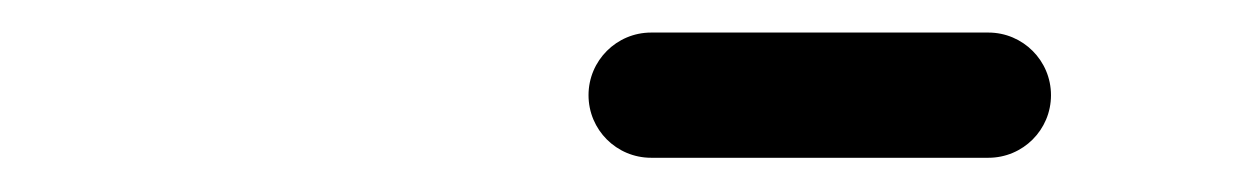

<svg xmlns="http://www.w3.org/2000/svg" viewBox="-20 -598 740 115"><path d="M370 -503.5C370 -503.5 370 -503.5 370 -503.5C437.3 -503.5 504.7 -503.5 572 -503.5C592.7 -503.5 609.5 -520.2 609.5 -541C609.5 -561.7 592.7 -578.5 572 -578.5C572 -578.5 572 -578.5 572 -578.5C504.7 -578.5 437.3 -578.5 370 -578.5C349.3 -578.5 332.5 -561.7 332.5 -541C332.5 -520.2 349.3 -503.5 370 -503.5Z"/></svg>

Font: FRB American Cursive Extrabold
Style: Bold Italic
Weight: 800
Italic angle: -25°
Version: Version 2.0;Modular Font Editor K font №1